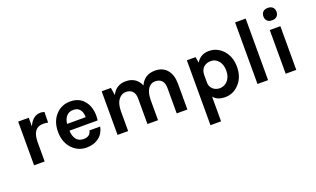

<svg xmlns="http://www.w3.org/2000/svg" viewBox="-94 -1243 3309 2010"><g transform="rotate(-20 1560.5 -237.5)"><path d="M93 0V-487H211V-390Q255 -495 343 -495Q360 -495 386 -488L384 -370Q356 -376 329 -376Q211 -376 211 -213V0Z M448 -243Q448 -360 515 -431Q578 -499 676 -499Q777 -499 832 -428Q858 -396 870.5 -354Q883 -312 883 -277Q883 -242 879 -214H565Q567 -155 594 -118Q621 -81 676 -81Q749 -81 763 -145H882Q869 -72 815 -30Q758 14 676 14Q580 14 515 -56Q448 -129 448 -243ZM566 -289H773Q773 -368 722 -395Q704 -405 677 -405Q627 -405 599 -372.5Q571 -340 566 -289Z M1023 0V-486H1126L1139 -402Q1187 -499 1293 -499Q1354 -499 1394.5 -471Q1435 -443 1455 -394Q1502 -499 1620 -499Q1707 -499 1755 -440Q1801 -384 1801 -284V0H1682V-284Q1682 -338 1656 -365.5Q1630 -393 1583 -393Q1536 -393 1506 -352Q1476 -311 1474 -228V0H1356V-284Q1356 -338 1330 -365.5Q1304 -393 1257 -393Q1210 -393 1176.5 -351Q1143 -309 1141 -225V0Z M1972 237V-486H2069L2080 -420Q2126 -499 2220 -499Q2310 -499 2374 -431Q2442 -359 2442 -243Q2442 -126 2373 -54Q2309 14 2220 14Q2131 14 2090 -39V237ZM2090 -196Q2090 -149 2123 -120Q2154 -93 2199 -93Q2220 -93 2242.5 -102Q2265 -111 2283 -130Q2323 -172 2323 -242.5Q2323 -313 2288.5 -353Q2254 -393 2204.5 -393Q2155 -393 2123.5 -364.5Q2092 -336 2090 -283Z M2582 0V-686H2700V0Z M2901 -592.5Q2882 -611 2882 -643Q2882 -675 2901 -693.5Q2920 -712 2954.5 -712Q2989 -712 3008.5 -693.5Q3028 -675 3028 -643Q3028 -611 3008.5 -592.5Q2989 -574 2954.5 -574Q2920 -574 2901 -592.5ZM2896 0V-487H3014V0Z"/></g></svg>

Font: Karmilla
Style: Bold
Weight: 700
Designer: Jonathan Pinhorn
Version: Version 1.000